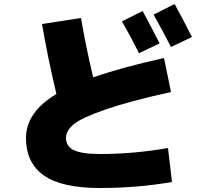

<svg xmlns="http://www.w3.org/2000/svg" viewBox="-20 -870 1040 960"><path d="M778 -653 675 -604Q636 -683 590 -763L693 -815Q739 -730 778 -653ZM940 -685 835 -635Q790 -722 748 -797L853 -850Q889 -785 940 -685ZM800 -580 835 -410Q627 -364 507.5 -322.5Q388 -281 349 -249Q310 -217 310 -180Q310 -139 349 -119.5Q388 -100 480 -100Q650 -100 820 -130L840 40Q666 70 480 70Q288 70 199 7Q110 -56 110 -180Q110 -309 262 -400Q219 -581 190 -750L385 -780Q411 -628 446 -483Q584 -532 800 -580Z"/></svg>

Font: Mplus 1p Black
Style: Regular
Weight: 900
Version: Version 1.061